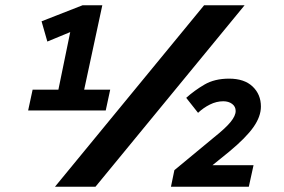

<svg xmlns="http://www.w3.org/2000/svg" viewBox="-20 -710 1078 730"><path d="M87 -290 104 -369H202L247 -588L160 -552L138 -629L294 -690H369L300 -369H399L382 -290ZM189 0 756 -690H910L343 0ZM630 0 643 -63 794 -188Q838 -223 857 -246.5Q876 -270 876 -288Q876 -305 862.5 -315Q849 -325 829 -325Q803 -325 778 -312.5Q753 -300 733 -281L688 -338Q719 -366 757.5 -388.5Q796 -411 851 -411Q909 -411 940.5 -381Q972 -351 972 -305Q972 -267 943.5 -226.5Q915 -186 851 -133L788 -82H944L926 0Z"/></svg>

Font: Radio Canada SemiBold
Style: Italic
Weight: 600
Italic angle: -12°
Designer: Charles Daoud, Etienne Aubert Bonn, Alexandre Saumier Demers, Jacques Le Bailly
Foundry: Radio-Canada
Version: Version 2.104; ttfautohint (v1.8.4.7-5d5b);gftools[0.9.28.de